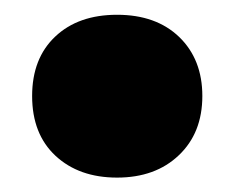

<svg xmlns="http://www.w3.org/2000/svg" viewBox="-20 -410 318 260"><path d="M138.5 -169.5Q87 -169.5 55.2 -199Q23.5 -228.5 23.5 -280Q23.5 -331 54.8 -360.5Q86 -390 138.5 -390Q191.5 -390 222.8 -359.8Q254 -329.5 254 -280Q254 -230 222.2 -199.8Q190.5 -169.5 138.5 -169.5Z"/></svg>

Font: Encode Sans SemiCondensed SemiCondensed ExtraBold
Style: Regular
Weight: 800
Width: 4
Designer: Multiple Designers
Foundry: Impallari Type
Version: Version 3.000; ttfautohint (v1.8.3) -l 8 -r 50 -G 200 -x 14 